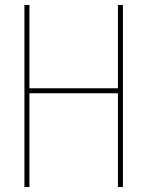

<svg xmlns="http://www.w3.org/2000/svg" viewBox="-20 -750 590 770"><path d="M78 0V-730H98V-396H453V-730H473V0H453V-376H98V0Z"/></svg>

Font: M PLUS Code Latin SemiExpanded Thin
Style: Regular
Weight: 250
Width: 6
Designer: Coji Morishita
Foundry: UNDERFOREST DESIGN
Version: Version 1.002; ttfautohint (v1.8.3)